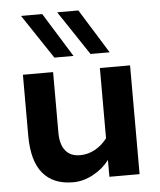

<svg xmlns="http://www.w3.org/2000/svg" viewBox="-53 -774 690 830"><g transform="rotate(-5 292.5 -359.0)"><path d="M55 -208V-472H186V-208Q186 -159 207.5 -131.5Q229 -104 271 -104Q305 -104 335.5 -120.5Q366 -137 389 -167V-472H520V0H389V-73Q361 -36 318 -13Q275 10 231 10Q145 10 100 -44Q55 -98 55 -208ZM197 -534 69 -726H161L280 -534ZM354 -536 226 -728H318L437 -536Z"/></g></svg>

Font: Madhuban SemiBold
Style: Regular
Weight: 600
Designer: jaikishan Patel
Foundry: MagicType
Version: Version 1.000